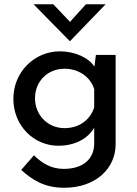

<svg xmlns="http://www.w3.org/2000/svg" viewBox="-20 -677 644 905"><path d="M231 -657H138L309 -483H310L478 -657H385L310 -574ZM283 208C430 208 525 118 525 3V-418H432L425 -363C399 -404 335 -435 261 -435C146 -435 43 -341 43 -211C43 -85 139 10 255 10C336 10 396 -26 424 -75V1C423 73 371 119 281 119C223 119 181 95 140 55L80 124C132 170 187 208 283 208ZM145 -214C145 -295 206 -353 284 -353C352 -353 406 -314 424 -257V-171C406 -113 354 -73 284 -73C206 -73 145 -134 145 -214Z"/></svg>

Font: Reem Kufi
Style: Regular
Weight: 400
Designer: Khaled Hosny
Version: Version 0.007